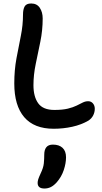

<svg xmlns="http://www.w3.org/2000/svg" viewBox="-20 -730 588 1102"><path d="M288 9Q176 9 119 -57.5Q62 -124 62 -251Q62 -328 74.5 -395Q87 -462 99.5 -523.5Q112 -585 112 -646Q112 -676 121.5 -693Q131 -710 159 -710Q192 -710 208.5 -685Q225 -660 225 -624Q225 -556 211.5 -490.5Q198 -425 185 -362.5Q172 -300 172 -241Q172 -175 199.5 -137Q227 -99 292 -99Q339 -99 369.5 -106.5Q400 -114 420 -124Q440 -134 455 -141.5Q470 -149 486 -149Q503 -149 513.5 -136.5Q524 -124 524 -106Q524 -86 515 -68Q506 -50 488 -38Q447 -14 395 -2.5Q343 9 288 9ZM235 352Q196 352 196 320Q196 310 199.5 299Q203 288 213 266Q229 233 231.5 208Q234 183 234 157Q234 130 246 115Q258 100 284 100Q319 100 339 118.5Q359 137 359 173Q359 207 346 246Q333 285 306 316Q289 335 272 343.5Q255 352 235 352Z"/></svg>

Font: Shantell Sans Normal
Style: Regular
Weight: 500
Designer: Stephen Nixon, Anya Danilova, Shantell Martin
Foundry: Arrow Type
Version: Version 1.009;[a7da0bfa3]